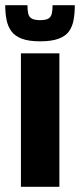

<svg xmlns="http://www.w3.org/2000/svg" viewBox="-39 -714 306 734"><path d="M41 0V-510H188V0ZM114 -556Q71 -556 44.5 -566Q18 -576 4.5 -594.5Q-9 -613 -14 -638.5Q-19 -664 -19 -694H66Q66 -674 69 -661.5Q72 -649 82.5 -643Q93 -637 114 -637Q136 -637 146 -643Q156 -649 159 -662Q162 -675 162 -694H247Q247 -664 242.5 -638.5Q238 -613 225 -594.5Q212 -576 185 -566Q158 -556 114 -556Z"/></svg>

Font: Saira Condensed ExtraBold
Style: Regular
Weight: 800
Width: 3
Designer: Hector Gatti with collaboration of the Omnibus-Type team
Foundry: Omnibus-Type
Version: Version 1.101